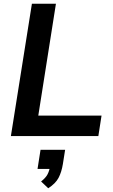

<svg xmlns="http://www.w3.org/2000/svg" viewBox="-20 -725 602 1023"><path d="M38 0 150 -705H278L184 -109H521L504 0ZM237 278 199 242Q224 222 233.5 203.5Q243 185 247 160L271 175H180L196 73H327L315 149Q308 192 292 222.5Q276 253 237 278Z"/></svg>

Font: Nunito Sans 12pt ExtraLight
Style: Italic
Weight: 200
Italic angle: -9°
Designer: Vernon Adams
Foundry: Vernon Adams
Version: Version 3.101;gftools[0.9.27]